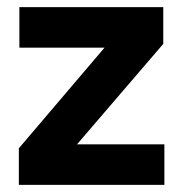

<svg xmlns="http://www.w3.org/2000/svg" viewBox="-20 -520 514 540"><path d="M33 -102.9 274 -386H34.5V-500H439.2V-396.6L196.6 -114H442.3V0H33Z"/></svg>

Font: AF Albert Sans Medium
Style: Regular
Weight: 500
Designer: Andreas Rasmussen
Foundry: a.Foundry
Version: Version 1.300;Glyphs 3.2 (3231)